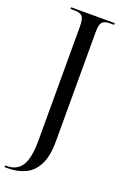

<svg xmlns="http://www.w3.org/2000/svg" viewBox="-186 -766 682 1059"><g transform="rotate(20 155.0 -237.0)"><path d="M-7 240V230H3Q61 230 89.5 186Q118 142 118 36V-632Q118 -674 106 -689Q94 -704 62 -704H36V-714H292V-704H267Q234 -704 222 -689Q210 -674 210 -630V9Q210 98 183.5 148.5Q157 199 112 219.5Q67 240 12 240Z"/></g></svg>

Font: Noto Serif Display Condensed
Style: Regular
Weight: 400
Width: 3
Designer: Monotype Design Team
Foundry: Monotype Imaging Inc.
Version: Version 2.009